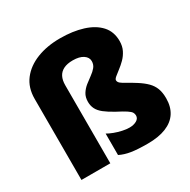

<svg xmlns="http://www.w3.org/2000/svg" viewBox="-171 -928 1092 1101"><g transform="rotate(-30 375.0 -377.5)"><path d="M654 -581Q654 -547 641 -521Q628 -495 608.5 -475.5Q589 -456 569 -441Q549 -426 536 -415Q523 -404 523 -396Q523 -384 534.5 -374.5Q546 -365 568.5 -353Q591 -341 624 -320Q657 -299 678.5 -277.5Q700 -256 710.5 -229Q721 -202 721 -163Q721 -107 696 -68.5Q671 -30 621.5 -10Q572 10 500 10Q433 10 392 3.5Q351 -3 319 -19V-161Q336 -151 360 -142Q384 -133 409.5 -127.5Q435 -122 455 -122Q483 -122 502.5 -133Q522 -144 522 -164Q522 -175 516.5 -184.5Q511 -194 491.5 -207Q472 -220 431 -241Q391 -263 367 -282Q343 -301 332.5 -322Q322 -343 322 -369Q322 -400 335.5 -421.5Q349 -443 369.5 -459.5Q390 -476 410.5 -490.5Q431 -505 444.5 -521.5Q458 -538 458 -561Q458 -586 433.5 -602.5Q409 -619 365 -619Q328 -619 304 -607Q280 -595 268.5 -572.5Q257 -550 257 -517V0H66V-537Q66 -611 105 -661.5Q144 -712 211.5 -738.5Q279 -765 365 -765Q449 -765 514.5 -744.5Q580 -724 617 -683.5Q654 -643 654 -581Z"/></g></svg>

Font: Noto Sans Symbols Black
Style: Regular
Weight: 900
Version: Version 2.002